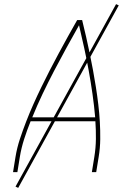

<svg xmlns="http://www.w3.org/2000/svg" viewBox="-20 -832 640 928"><path d="M43 0 55 -74Q62 -117 76 -159.5Q90 -202 106.5 -244.5Q123 -287 141.5 -328.5Q160 -370 180 -411Q200 -452 221 -493Q242 -534 264 -574.5Q286 -615 308 -655Q330 -695 353 -735H377Q387 -695 396 -655Q405 -615 413.5 -574.5Q422 -534 429.5 -493Q437 -452 443.5 -411Q450 -370 455 -328Q460 -286 462.5 -244Q465 -202 464.5 -159Q464 -116 457 -74L445 0H424L436 -74Q443 -117 443.5 -160.5Q444 -204 441 -246H128Q111 -204 97 -160.5Q83 -117 76 -74L64 0ZM440 -265Q435 -322 427 -378Q419 -434 409 -489.5Q399 -545 387 -600Q375 -655 362 -710Q331 -655 301 -600.5Q271 -546 242 -490.5Q213 -435 186 -378.5Q159 -322 136 -265ZM68 76 55 70 541 -812 554 -806Z"/></svg>

Font: Iosevka Curly Thin Extended
Style: Italic
Weight: 100
Width: 7
Italic angle: -9°
Monospace: yes
Designer: Belleve Invis
Foundry: Belleve Invis
Version: Version 11.1.0; ttfautohint (v1.8.3)